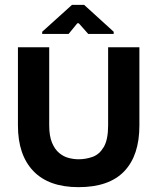

<svg xmlns="http://www.w3.org/2000/svg" viewBox="-20 -758 645 792"><path d="M304 14Q181 14 117.5 -52.5Q54 -119 54 -240V-563H183V-241Q183 -197 194.5 -169.5Q206 -142 224 -127Q242 -112 263 -106.5Q284 -101 304 -101Q334 -101 362 -111Q390 -121 408 -151.5Q426 -182 426 -241V-563H555V-240Q555 -117 492.5 -51.5Q430 14 304 14ZM154 -618V-627L277 -738H327L449 -627V-618H344L305 -662H299L263 -618Z"/></svg>

Font: Darker Grotesque ExtraBold
Style: Regular
Weight: 800
Designer: Gabriel Lam
Foundry: TypeRant
Version: Version 1.000;gftools[0.9.28]